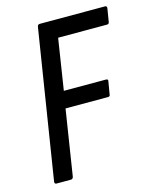

<svg xmlns="http://www.w3.org/2000/svg" viewBox="-102 -724 635 793"><g transform="rotate(-15 215.5 -327.5)"><path d="M41 0Q32 0 33 -10L134 -645Q136 -655 144 -655H424Q432 -655 431 -645L422 -590Q421 -580 412 -580H203L169 -362H349Q359 -362 357 -353L348 -300Q348 -290 339 -290H157L113 -10Q111 0 102 0Z"/></g></svg>

Font: Sofia Sans Condensed Medium
Style: Italic
Weight: 500
Italic angle: -9°
Designer: Botio Nikoltchev, Ani Petrova
Foundry: lettersoup
Version: Version 4.101; ttfautohint (v1.8.4.7-5d5b)